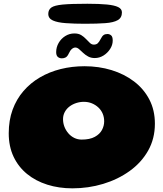

<svg xmlns="http://www.w3.org/2000/svg" viewBox="-20 -949 870 1022"><path d="M365.5 53.5Q293.5 53.5 231.8 34Q170 14.5 124 -23Q78 -60.5 52.2 -115Q26.5 -169.5 26.5 -239.5Q26.5 -308.5 47 -364.8Q67.5 -421 104.8 -464.2Q142 -507.5 192.5 -537Q243 -566.5 303.2 -581.5Q363.5 -596.5 429.5 -596.5Q506 -596.5 573.8 -575.8Q641.5 -555 693.5 -515.5Q745.5 -476 775 -419.2Q804.5 -362.5 804.5 -290.5Q804.5 -211 768.5 -147.2Q732.5 -83.5 670.2 -38.8Q608 6 529.2 29.8Q450.5 53.5 365.5 53.5ZM415 -206Q458 -206 484.5 -220.5Q511 -235 522.8 -257.2Q534.5 -279.5 534.5 -303Q534.5 -325.5 526.5 -344.2Q518.5 -363 503.5 -377Q488.5 -391 469 -399Q449.5 -407 426.5 -407Q405.5 -407 385.5 -400.5Q365.5 -394 349.8 -382Q334 -370 324.8 -352.8Q315.5 -335.5 315.5 -315Q315.5 -293.5 323 -274.2Q330.5 -255 343.8 -239.5Q357 -224 375.2 -215Q393.5 -206 415 -206ZM309.5 -638.5Q296.5 -638.5 287.8 -646Q279 -653.5 279 -671.5Q279 -697.5 292 -720.2Q305 -743 327.2 -757Q349.5 -771 376 -771Q398 -771 412.5 -762Q427 -753 438 -741.2Q449 -729.5 458.5 -720.5Q468 -711.5 479.5 -711.5Q492 -711.5 499.8 -718.2Q507.5 -725 516.5 -742.5Q523.5 -756.5 531.2 -762.2Q539 -768 552 -768Q562.5 -768 571.2 -761Q580 -754 580 -733Q580 -709.5 566 -688Q552 -666.5 530.5 -653.2Q509 -640 484.5 -640Q464 -640 448.8 -648.5Q433.5 -657 422 -668Q410.5 -679 400.8 -687.5Q391 -696 381 -696Q371.5 -696 362.5 -688.2Q353.5 -680.5 347 -666Q339 -648.5 329.8 -643.5Q320.5 -638.5 309.5 -638.5ZM432.5 -822.5Q374.5 -822.5 330.2 -825.8Q286 -829 261.5 -840Q237 -851 237 -875Q237 -897 253.2 -908.8Q269.5 -920.5 314.2 -924.8Q359 -929 445 -929Q508.5 -929 549 -925Q589.5 -921 609.2 -911.2Q629 -901.5 629 -883Q629 -854.5 606.8 -841.8Q584.5 -829 541 -825.8Q497.5 -822.5 432.5 -822.5Z"/></svg>

Font: Gluten Thin ExtraBold
Style: Regular
Weight: 800
Version: Version 1.300